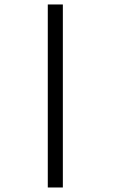

<svg xmlns="http://www.w3.org/2000/svg" viewBox="-20 -748 586 859"><path d="M261.2 90.8H193.8V-728H261.2Z"/></svg>

Font: Anonymous Pro
Style: Regular
Weight: 400
Monospace: yes
Designer: Mark Simonson
Version: Version 1.002